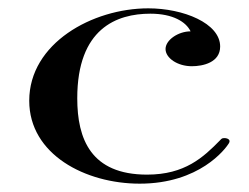

<svg xmlns="http://www.w3.org/2000/svg" viewBox="-20 -434 601 463"><path d="M316.8 8.9C461.4 8.9 523.8 -75.2 531.7 -88.1C537.6 -97 528.7 -101 520.8 -101C514.9 -101 513.9 -99 510.9 -96C470.3 -54.5 425.7 -12.9 334.7 -12.9C199 -12.9 166.3 -99 166.3 -197C166.3 -365.3 261.4 -401 342.6 -401C397 -401 428.7 -381.2 439.6 -358.4C409.9 -358.4 379.2 -337.6 379.2 -315.8C379.2 -294.1 407.9 -274.3 442.6 -274.3C469.3 -274.3 510.9 -283.2 510.9 -321.8C510.9 -378.2 421.8 -413.9 337.6 -413.9C203 -413.9 50.5 -329.7 50.5 -191.1C50.5 -61.4 186.1 8.9 316.8 8.9Z"/></svg>

Font: Biblismive
Style: Regular
Weight: 400
Designer: Susan Drake
Foundry: Susan Drake
Version: Version 1.0; ttfautohint (v1.8.4.7-5d5b)